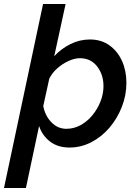

<svg xmlns="http://www.w3.org/2000/svg" viewBox="-65 -730 673 963"><path d="M-45 213 151 -710H264L207 -448Q242 -486 288.5 -509Q335 -532 386 -532Q443 -532 484 -502.5Q525 -473 547 -424Q569 -375 569 -315Q569 -252 546 -193.5Q523 -135 483.5 -89Q444 -43 392.5 -16.5Q341 10 284 10Q225 10 186 -20Q147 -50 131 -98L65 213ZM268 -84Q306 -84 339.5 -102.5Q373 -121 398.5 -152Q424 -183 439 -221Q454 -259 454 -298Q454 -356 422 -397Q390 -438 336 -438Q309 -438 278.5 -424Q248 -410 222 -387Q196 -364 182 -335L152 -198Q161 -150 192.5 -117Q224 -84 268 -84Z"/></svg>

Font: Raleway SemiBold
Style: Italic
Weight: 600
Italic angle: -12°
Designer: Matt McInerney, Pablo Impallari, Rodrigo Fuenzalida
Foundry: Matt McInerney, Pablo Impallari, Rodrigo Fuenzalida
Version: Version 4.026